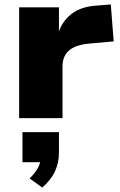

<svg xmlns="http://www.w3.org/2000/svg" viewBox="-20 -531 541 863"><path d="M66 0V-498H245V-371H239Q254 -430 298.5 -466Q343 -502 416 -506L478 -511L491 -345L380 -335Q318 -329 289.5 -303.5Q261 -278 261 -232V0ZM170 312 113 271Q140 245 152 220.5Q164 196 164 174L198 198H81V63H245V154Q245 200 227.5 238.5Q210 277 170 312Z"/></svg>

Font: Nunito Sans 10pt SemiExpanded Black
Style: Regular
Weight: 900
Width: 6
Designer: Vernon Adams
Foundry: Vernon Adams
Version: Version 3.101;gftools[0.9.27]